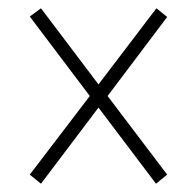

<svg xmlns="http://www.w3.org/2000/svg" viewBox="-20 -594 465 464"><path d="M79 -150 218 -334 357 -150 384 -172 240 -362 384 -553 358 -574 218 -390 79 -574 52 -554 197 -362 52 -172Z"/></svg>

Font: Noto Serif Armenian ExtraCondensed ExtraLight
Style: Regular
Weight: 200
Width: 2
Designer: Monotype Design Team
Foundry: Monotype Imaging Inc.
Version: Version 2.008